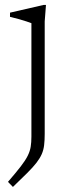

<svg xmlns="http://www.w3.org/2000/svg" viewBox="-20 -484 277 758"><path d="M104 -392.5Q98.5 -395 84.2 -399.5Q70 -404 52.5 -409Q35 -414 19.5 -417.5V-434L152 -464.5H161.5L156.5 -399.5V45Q156.5 70 154.2 89Q152 108 144.8 124.5Q137.5 141 123.8 158.8Q110 176.5 87.2 199.2Q64.5 222 31 254L11.5 234Q43 197.5 61.8 173.2Q80.5 149 89.5 130.8Q98.5 112.5 101.2 95.2Q104 78 104 55.5Z"/></svg>

Font: Newsreader Light
Style: Regular
Weight: 300
Designer: Hugues Gentile
Foundry: Production Type
Version: Version 1.003